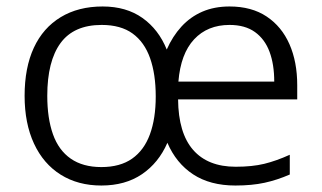

<svg xmlns="http://www.w3.org/2000/svg" viewBox="-20 -563 993 593"><path d="M689 -543Q757 -543 803.5 -512Q850 -481 874 -426.5Q898 -372 898 -300V-256H530Q531 -152 576.5 -100Q622 -48 708 -48Q759 -48 796 -57Q833 -66 875 -85V-24Q836 -7 797 1.5Q758 10 707 10Q629 10 576.5 -24.5Q524 -59 497 -122Q470 -60 418.5 -25Q367 10 293 10Q221 10 167.5 -23.5Q114 -57 85 -119.5Q56 -182 56 -267Q56 -354 84.5 -415.5Q113 -477 167.5 -510Q222 -543 297 -543Q370 -543 420 -507.5Q470 -472 495 -410Q513 -451 540.5 -481Q568 -511 605 -527Q642 -543 689 -543ZM294 -486Q208 -486 167 -430Q126 -374 126 -267Q126 -198 143.5 -148.5Q161 -99 198.5 -73Q236 -47 293 -47Q351 -47 388 -73Q425 -99 443 -148Q461 -197 461 -265Q461 -334 443.5 -383.5Q426 -433 389.5 -459.5Q353 -486 294 -486ZM689 -486Q621 -486 579.5 -441.5Q538 -397 531 -311H827Q827 -364 812.5 -403Q798 -442 767.5 -464Q737 -486 689 -486Z"/></svg>

Font: Noto Sans Oriya Light
Style: Regular
Weight: 300
Version: Version 2.003